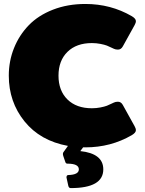

<svg xmlns="http://www.w3.org/2000/svg" viewBox="-20 -737 740 982"><path d="M25 -350Q25 -425 51.7 -491.2Q78.3 -557.5 127.1 -607.9Q175.8 -658.3 250.8 -687.5Q325.8 -716.7 416.7 -716.7Q546.7 -716.7 654.2 -654.2Q675 -641.7 675 -629.2Q675 -620 668.3 -608.3L608.3 -500Q599.2 -483.3 583.3 -483.3Q570.8 -483.3 562.5 -487.5Q561.7 -487.5 550 -493.3Q538.3 -499.2 526.7 -503.8Q515 -508.3 493.8 -512.5Q472.5 -516.7 450 -516.7Q370.8 -516.7 325 -471.7Q279.2 -426.7 279.2 -350Q279.2 -273.3 325 -228.3Q370.8 -183.3 450 -183.3Q472.5 -183.3 493.8 -187.5Q515 -191.7 526.7 -196.2Q538.3 -200.8 550 -206.7Q561.7 -212.5 562.5 -212.5Q570.8 -216.7 583.3 -216.7Q599.2 -216.7 608.3 -200L668.3 -91.7Q675 -80 675 -70.8Q675 -58.3 654.2 -45.8Q546.7 16.7 416.7 16.7H405L390.8 35.8Q508.3 48.3 508.3 129.2Q508.3 225 341.7 225Q331.7 225 329.2 212.5L320.8 174.2Q320.8 173.3 320.4 172.5Q320 171.7 320 170.8Q320 158.3 329.2 158.3Q383.3 156.7 383.3 129.2Q383.3 100 325 100Q316.7 100 314.2 91.7L304.2 62.5Q301.7 55 301.7 50.8Q301.7 45 304.2 41.7L327.5 9.2Q185.8 -16.7 105.4 -116.2Q25 -215.8 25 -350Z"/></svg>

Font: BoonTook Mon
Style: Regular
Weight: 400
Designer: Sungsit Sawaiwan
Foundry: FontUni
Version: Version 3.0